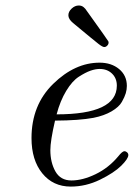

<svg xmlns="http://www.w3.org/2000/svg" viewBox="-20 -671 489 702"><path d="M95.2 -166Q95.2 -287.1 174.6 -364.5Q253.9 -441.9 344.2 -441.9Q387.2 -441.9 415.5 -418.5Q443.8 -395 443.8 -356.9Q443.8 -343.8 439.9 -330.3Q436 -316.9 425.5 -298.3Q415 -279.8 387.9 -263.9Q360.8 -248 321.8 -240.2Q270 -230.5 181.2 -230Q164.1 -155.8 164.1 -122.1Q164.1 -77.1 182.6 -44.2Q201.2 -11.2 241.2 -11.2Q282.2 -11.2 329.6 -34.2Q377 -57.1 412.1 -99.1Q427.2 -118.2 435.1 -118.2Q439.9 -118.2 444.6 -114Q449.2 -109.9 449.2 -104Q449.2 -90.8 423.1 -64.9Q397 -39.1 345.5 -13.9Q293.9 11.2 238.8 11.2Q173.8 11.2 134.5 -37.4Q95.2 -85.9 95.2 -166ZM187 -252.9Q407.2 -252.9 407.2 -357.9Q407.2 -384.8 389.6 -401.9Q372.1 -418.9 344.2 -418.9Q329.1 -418.9 310.5 -412.4Q292 -405.8 268.1 -390.4Q244.1 -375 222.2 -338.9Q200.2 -302.7 187 -252.9ZM230 -615.2Q230 -628.4 241.9 -639.6Q253.9 -650.9 268.1 -650.9Q272.9 -650.9 277.6 -649.4Q282.2 -647.9 286.1 -644.5Q290 -641.1 292 -638.7Q293.9 -636.2 297.4 -631.1Q300.8 -626 301.8 -625Q375 -522.9 376 -520Q377 -518.1 377 -515.1Q377 -509.3 372.1 -504.2Q367.2 -499 361.1 -499Q355 -499 340.1 -510.5Q325.2 -522 247.1 -586.9Q230 -601.1 230 -615.2Z"/></svg>

Font: CMU Classical Serif
Style: Italic
Weight: 500
Italic angle: -14.04°
Version: Version 0.7.0